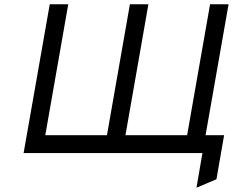

<svg xmlns="http://www.w3.org/2000/svg" viewBox="-20 -720 1095 903"><path d="M904 163 932 0H909L923 -84H1034L998 123ZM91 0 214 -700H301L193 -84H483L591 -700H678L570 -84H860L968 -700H1055L932 0Z"/></svg>

Font: Overpass
Style: Italic
Weight: 400
Italic angle: -10°
Designer: Delve Withrington, Dave Bailey, Thomas Jockin
Foundry: Delve Fonts LLC
Version: Version 4.000